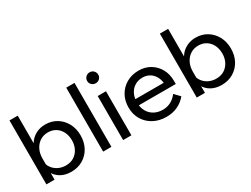

<svg xmlns="http://www.w3.org/2000/svg" viewBox="-59 -1296 2450 1872"><g transform="rotate(-30 1166.0 -360.0)"><path d="M158 0H66V-720H159V-344H136Q144 -393 173.5 -431Q203 -469 247.5 -490.5Q292 -512 346 -512Q418 -512 474 -477.5Q530 -443 562 -383.5Q594 -324 594 -248Q594 -171 561.5 -111.5Q529 -52 471.5 -18Q414 16 341 16Q274 16 225 -11.5Q176 -39 151 -86.5Q126 -134 131 -193L150 -212Q154 -169 178.5 -135Q203 -101 241.5 -82.5Q280 -64 325 -64Q377 -64 415 -87.5Q453 -111 475 -153Q497 -195 497 -248Q497 -301 476.5 -342.5Q456 -384 418.5 -408Q381 -432 331 -432Q281 -432 242.5 -407.5Q204 -383 181.5 -339Q159 -295 159 -237V-132L158 -129Z M798 0H705V-720H798Z M1023 0H930V-496H1023ZM977 -613Q951 -613 932.5 -630.5Q914 -648 914 -674Q914 -700 932.5 -718Q951 -736 977 -736Q1003 -736 1021 -718Q1039 -700 1039 -674Q1039 -648 1021 -630.5Q1003 -613 977 -613Z M1577 -146 1635 -86Q1596 -38 1539.5 -11Q1483 16 1412 16Q1331 16 1268 -18Q1205 -52 1169.5 -111.5Q1134 -171 1134 -248Q1134 -325 1168 -384.5Q1202 -444 1262 -478Q1322 -512 1397 -512Q1470 -512 1526.5 -478.5Q1583 -445 1615.5 -386.5Q1648 -328 1648 -251V-245H1554V-254Q1554 -308 1534 -348.5Q1514 -389 1478.5 -411.5Q1443 -434 1397 -434Q1348 -434 1310 -411Q1272 -388 1251 -346.5Q1230 -305 1230 -249Q1230 -193 1253.5 -150.5Q1277 -108 1319 -85Q1361 -62 1415 -62Q1514 -62 1577 -146ZM1648 -217H1203V-286H1632L1648 -251Z M1851 0H1759V-720H1852V-344H1829Q1837 -393 1866.5 -431Q1896 -469 1940.5 -490.5Q1985 -512 2039 -512Q2111 -512 2167 -477.5Q2223 -443 2255 -383.5Q2287 -324 2287 -248Q2287 -171 2254.5 -111.5Q2222 -52 2164.5 -18Q2107 16 2034 16Q1967 16 1918 -11.5Q1869 -39 1844 -86.5Q1819 -134 1824 -193L1843 -212Q1847 -169 1871.5 -135Q1896 -101 1934.5 -82.5Q1973 -64 2018 -64Q2070 -64 2108 -87.5Q2146 -111 2168 -153Q2190 -195 2190 -248Q2190 -301 2169.5 -342.5Q2149 -384 2111.5 -408Q2074 -432 2024 -432Q1974 -432 1935.5 -407.5Q1897 -383 1874.5 -339Q1852 -295 1852 -237V-132L1851 -129Z"/></g></svg>

Font: Wix Madefor Display Medium
Style: Regular
Weight: 500
Designer: Dalton Maag Ltd
Foundry: Dalton Maag Ltd
Version: Version 3.100